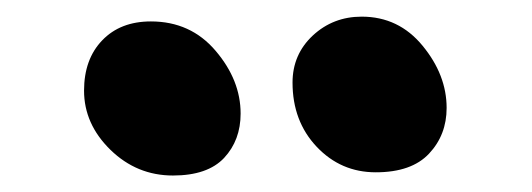

<svg xmlns="http://www.w3.org/2000/svg" viewBox="-20 -777 645 233"><path d="M436 -567.9Q393.6 -567.9 364.3 -598.9Q335 -629.9 335 -676.8Q335 -710.9 359.6 -733.9Q384.3 -756.8 418.9 -756.8Q463.9 -756.8 492.9 -721.4Q522 -686 522 -646Q522 -613.3 500.7 -590.6Q479.5 -567.9 436 -567.9ZM189.9 -564Q146 -564 114 -595.2Q82 -626.5 82 -667Q82 -705.1 104 -728Q126 -751 163.1 -751Q211.4 -751 241.7 -715.3Q272 -679.7 272 -639.2Q272 -606.9 252 -585.4Q231.9 -564 189.9 -564Z"/></svg>

Font: Shantell Sans Bouncy
Style: Bold
Weight: 700
Designer: Stephen Nixon, Anya Danilova, Shantell Martin
Foundry: Arrow Type
Version: Version 1.006;[9816181b4]